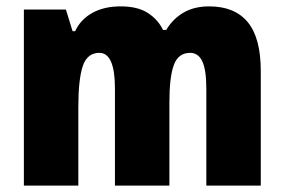

<svg xmlns="http://www.w3.org/2000/svg" viewBox="-20 -583 892 603"><path d="M637 -563Q717 -563 758 -513.5Q799 -464 799 -360V0H628V-305Q628 -363 615.5 -390Q603 -417 577 -417Q540 -417 526 -379Q512 -341 512 -262V0H341V-305Q341 -417 292 -417Q254 -417 240 -375.5Q226 -334 226 -246V0H55V-553H187L208 -485H216Q233 -522 270 -542.5Q307 -563 359 -563Q412 -563 444 -542.5Q476 -522 492 -489H502Q523 -524 556.5 -543.5Q590 -563 637 -563Z"/></svg>

Font: Noto Sans Kannada Condensed Black
Style: Regular
Weight: 900
Width: 3
Designer: Jelle Bosma - Monotype Design Team
Foundry: Monotype Imaging Inc.
Version: Version 2.005; ttfautohint (v1.8.4.7-5d5b)